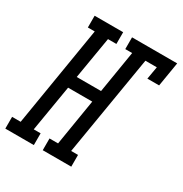

<svg xmlns="http://www.w3.org/2000/svg" viewBox="-218 -863 942 991"><g transform="rotate(30 253.0 -367.5)"><path d="M-47 0V-70H4L102 -665H61V-735H231V-665H181L139 -415H284L325 -665H284V-735H553L529 -590H459L472 -665H404L305 -70H346V0H176V-70H227L272 -345H128L82 -70H123V0Z"/></g></svg>

Font: Iosevka Slab Oblique
Style: Regular
Weight: 400
Italic angle: -9°
Monospace: yes
Designer: Belleve Invis
Foundry: Belleve Invis
Version: Version 11.1.1; ttfautohint (v1.8.3)